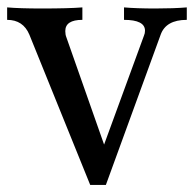

<svg xmlns="http://www.w3.org/2000/svg" viewBox="-23 -493 533 527"><path d="M267.6 14.6H224.6L57.6 -397.9Q40.5 -438.5 -3.4 -438.5V-472.7Q30.8 -469.7 91.3 -469.7Q166.5 -469.7 203.1 -472.7V-438.5Q156.2 -438.5 156.2 -407.7Q156.2 -397.9 159.2 -390.6L262.7 -96.2L372.1 -395Q375 -401.4 375 -408.7Q375 -438.5 317.4 -438.5V-472.7Q352.1 -469.7 403.3 -469.7Q454.1 -469.7 489.7 -472.7V-438.5Q432.6 -438.5 418 -397.9Z"/></svg>

Font: Kelvinch
Style: Regular
Weight: 400
Designer: Paul James MIller
Foundry: High-Logic / Made with FontCreator
Version: Version 3.30 September 23, 2016